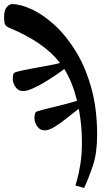

<svg xmlns="http://www.w3.org/2000/svg" viewBox="-37 -707 540 947"><path d="M378 220 335 208Q335 208 343 180.5Q351 153 359 105Q367 57 367 -6Q367 -53 363 -91.5Q359 -130 352 -168H348Q322 -148 291.5 -123.5Q261 -99 232.5 -81.5Q204 -64 184 -64Q166 -64 155 -74.5Q144 -85 138.5 -98.5Q133 -112 133 -121Q133 -136 135 -145Q137 -154 147 -158Q166 -164 200.5 -172.5Q235 -181 273.5 -190.5Q312 -200 343 -210Q332 -255 316.5 -294Q301 -333 280 -367Q265 -355 238.5 -337Q212 -319 181.5 -300.5Q151 -282 123 -270Q95 -258 77 -258Q59 -258 48 -268.5Q37 -279 31.5 -292.5Q26 -306 26 -315Q26 -329 28 -338.5Q30 -348 40 -351Q55 -356 82.5 -361.5Q110 -367 142 -373Q174 -379 205 -384.5Q236 -390 258 -396V-398Q218 -449 156.5 -491.5Q95 -534 4 -572Q-12 -579 -14.5 -594Q-17 -609 -17 -622Q-17 -657 -3.5 -672Q10 -687 23 -687Q68 -686 124 -659Q180 -632 235.5 -580.5Q291 -529 338 -452Q385 -375 413.5 -273Q442 -171 442 -43Q442 48 421.5 109Q401 170 378 220Z"/></svg>

Font: STIX Two Text
Style: Bold
Weight: 700
Designer: Ross Mills, John Hudson & Paul Hanslow, Tiro Typeworks Ltd; with prior portions MicroPress Inc., and Coen Hoffman.
Foundry: Tiro Typeworks Ltd
Version: Version 2.13 b171